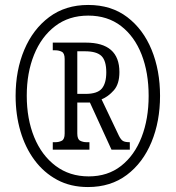

<svg xmlns="http://www.w3.org/2000/svg" viewBox="-20 -745 709 775"><path d="M335 10Q265 10 211 -19Q157 -48 119.5 -98.5Q82 -149 62.5 -215.5Q43 -282 43 -358Q43 -461 78 -544Q113 -627 178.5 -676Q244 -725 336 -725Q429 -725 493.5 -676Q558 -627 592 -544Q626 -461 626 -358Q626 -255 591.5 -171.5Q557 -88 492 -39Q427 10 335 10ZM338 -33Q415 -33 469 -75.5Q523 -118 551.5 -191.5Q580 -265 580 -358Q580 -452 551.5 -525Q523 -598 468.5 -640Q414 -682 336 -682Q258 -682 202.5 -639.5Q147 -597 117.5 -524Q88 -451 88 -359Q88 -265 118 -191.5Q148 -118 204.5 -75.5Q261 -33 338 -33ZM193 -141V-171H203Q218 -171 229.5 -177Q241 -183 241 -206V-507Q241 -530 229.5 -536Q218 -542 203 -542H193V-573H326Q462 -573 462 -454Q462 -406 439.5 -380.5Q417 -355 390 -344L460 -197Q468 -181 476.5 -176Q485 -171 504 -171V-141H430L343 -331H292V-206Q292 -183 303.5 -177Q315 -171 330 -171H341V-141ZM325 -366Q373 -366 391 -387.5Q409 -409 409 -453Q409 -500 389.5 -519Q370 -538 323 -538H292V-366Z"/></svg>

Font: Noto Serif Thai ExtraCondensed
Style: Regular
Weight: 400
Width: 2
Designer: Monotype Design Team
Foundry: Monotype Imaging Inc.
Version: Version 2.002; ttfautohint (v1.8.4.7-5d5b)